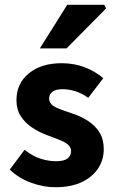

<svg xmlns="http://www.w3.org/2000/svg" viewBox="-20 -773 483 805"><path d="M211 12Q162 12 110 -7Q58 -26 21 -62L83 -145Q117 -118 150.5 -107.5Q184 -97 215 -97Q248 -97 263 -108.5Q278 -120 278 -140Q278 -156 264.5 -167Q251 -178 229.5 -186.5Q208 -195 181 -205Q145 -218 115 -238Q85 -258 67 -286Q49 -314 49 -353Q49 -423 101 -465.5Q153 -508 238 -508Q292 -508 336.5 -490.5Q381 -473 413 -445L350 -363Q323 -382 296 -390.5Q269 -399 242 -399Q214 -399 200 -388.5Q186 -378 186 -360Q186 -346 195.5 -336Q205 -326 226 -317.5Q247 -309 278 -299Q316 -287 347.5 -267Q379 -247 397 -218Q415 -189 415 -148Q415 -103 391.5 -67Q368 -31 323 -9.5Q278 12 211 12ZM147 -570 262 -753H417L425 -738L259 -570Z"/></svg>

Font: Mada
Style: Bold
Weight: 700
Designer: Khaled Hosny
Version: Version 1.5